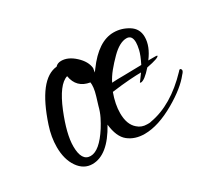

<svg xmlns="http://www.w3.org/2000/svg" viewBox="-67 -362 533 484"><g transform="rotate(-30 199.5 -120.5)"><path d="M85 12Q60 12 44 -11Q28 -34 28 -70Q28 -99 38 -129Q75 -241 129 -246Q135 -253 146 -253Q166 -253 185.5 -235Q205 -217 207 -197L205 -185L211 -193Q252 -249 296 -249Q319 -249 339 -236.5Q359 -224 359 -200Q359 -173 337 -144H357Q362 -144 363 -143Q363 -137 326 -130Q304 -105 293 -105Q291 -105 291 -107Q291 -106 306 -127Q293 -127 271.5 -125.5Q250 -124 220 -120Q209 -90 209 -64Q209 -31 227 -16Q238 -6 254 -6Q257 -6 260 -6Q263 -6 266 -7Q330 -18 390 -81Q395 -88 398 -83Q399 -82 399 -80Q399 -76 393 -70Q372 -43 327 -17Q277 12 237 12Q209 12 190 -3Q171 -18 167 -56V-55Q130 12 85 12ZM230 -141Q244 -142 266 -142L316 -143Q327 -165 330 -178Q333 -191 333 -199Q333 -220 317 -220Q297 -220 273 -196Q259 -182 248 -168.5Q237 -155 230 -141ZM91 -8Q117 -8 147 -55Q154 -66 160.5 -79Q167 -92 171 -108Q174 -119 178 -131Q182 -144 183 -153.5Q184 -163 183 -169Q146 -175 140 -212Q113 -204 88 -143Q65 -86 65 -51Q65 -8 91 -8Z"/></g></svg>

Font: Lovers Quarrel
Style: Regular
Weight: 400
Designer: Robert E. Leuschke
Foundry: Robert E. Leuschke
Version: Version 1.010; ttfautohint (v1.8.3)